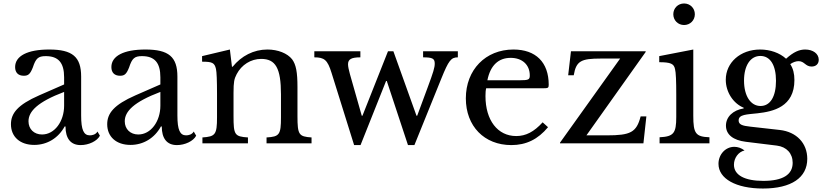

<svg xmlns="http://www.w3.org/2000/svg" viewBox="-20 -825 4732 1105"><path d="M349 -296V-217C349 -126 294 -51 222 -51C176 -51 144 -82 144 -127C144 -184 196 -238 349 -296ZM205 -276C82 -222 43 -173 43 -110C43 -38 95 9 177 9C252 9 316 -31 352 -97H357C357 -29 386 10 444 10C491 10 539 -13 555 -44L541 -68C531 -50 510 -46 497 -46C462 -46 447 -77 447 -160V-384C447 -498 397 -540 263 -540C138 -540 67 -503 67 -439C67 -407 85 -389 117 -389C143 -389 154 -399 169 -437C186 -489 200 -502 243 -502C316 -502 349 -464 349 -380V-339Z M903 -296V-217C903 -126 848 -51 776 -51C730 -51 698 -82 698 -127C698 -184 750 -238 903 -296ZM759 -276C636 -222 597 -173 597 -110C597 -38 649 9 731 9C806 9 870 -31 906 -97H911C911 -29 940 10 998 10C1045 10 1093 -13 1109 -44L1095 -68C1085 -50 1064 -46 1051 -46C1016 -46 1001 -77 1001 -160V-384C1001 -498 951 -540 817 -540C692 -540 621 -503 621 -439C621 -407 639 -389 671 -389C697 -389 708 -399 723 -437C740 -489 754 -502 797 -502C870 -502 903 -464 903 -380V-339Z M1324 -157V-291C1324 -354 1328 -371 1342 -398C1370 -452 1424 -486 1483 -486C1566 -486 1597 -433 1597 -282V-150C1597 -51 1589 -38 1514 -34V0H1773V-34C1700 -39 1692 -49 1692 -157V-324C1692 -409 1684 -453 1661 -484C1634 -518 1580 -540 1519 -540C1440 -540 1369 -503 1319 -441H1315L1303 -540L1143 -502V-470C1201 -470 1215 -464 1223 -428C1227 -411 1229 -361 1229 -283V-150C1229 -50 1219 -39 1145 -34V0H1407V-34C1330 -39 1324 -49 1324 -157Z M2055 10H2018L1888 -406C1865 -480 1847 -495 1789 -495V-530H2054V-495C2002 -495 1983 -484 1983 -455C1983 -442 1987 -424 1994 -398L2062 -159H2066L2213 -530H2244L2377 -159H2381L2441 -321C2474 -410 2482 -436 2482 -459C2482 -488 2469 -495 2415 -495V-530H2615V-495C2576 -495 2562 -477 2520 -373L2365 10H2328L2206 -359H2202Z M3134 -93 3103 -121C3053 -66 3006 -42 2951 -42C2844 -42 2774 -133 2774 -272C2774 -290 2775 -306 2778 -317H3107C3134 -317 3138 -319 3138 -337C3138 -467 3063 -540 2935 -540C2774 -540 2661 -423 2661 -259C2661 -99 2767 10 2923 10C3008 10 3076 -23 3134 -93ZM2969 -363H2785C2802 -448 2848 -492 2919 -492C2986 -492 3029 -452 3029 -391C3029 -367 3023 -363 2969 -363Z M3700 -155H3667C3643 -63 3609 -46 3472 -46H3355L3696 -526V-530H3266L3250 -392H3282C3296 -474 3324 -488 3438 -488H3549L3203 -4V0H3683Z M3970 -159V-540L3774 -502V-467C3840 -467 3859 -458 3865 -427C3870 -409 3872 -357 3872 -280V-152C3872 -58 3857 -39 3776 -35V0H4063V-35C3984 -38 3970 -56 3970 -159ZM3855 -743C3855 -708 3882 -681 3917 -681C3952 -681 3979 -708 3979 -743C3979 -778 3952 -805 3917 -805C3882 -805 3855 -778 3855 -743Z M4371 260C4535 260 4626 197 4626 89C4626 -1 4564 -66 4468 -77L4299 -96C4252 -101 4231 -108 4231 -132C4231 -167 4278 -166 4340 -173C4430 -183 4552 -210 4552 -364C4552 -401 4545 -430 4528 -456C4544 -467 4561 -473 4576 -473C4610 -473 4615 -442 4651 -442C4676 -442 4692 -457 4692 -481C4692 -516 4659 -540 4614 -540C4580 -540 4547 -526 4504 -487C4467 -521 4412 -540 4355 -540C4241 -540 4157 -465 4157 -366C4157 -294 4201 -229 4260 -205V-201C4198 -191 4158 -152 4158 -102C4158 -50 4200 -18 4272 -9L4451 13C4507 20 4542 58 4542 112C4542 181 4484 216 4373 216C4266 216 4204 183 4204 123C4204 85 4229 49 4265 41C4247 27 4226 20 4206 20C4155 20 4115 64 4115 118C4115 203 4215 260 4371 260ZM4357 -215C4300 -215 4262 -273 4262 -361C4262 -448 4299 -503 4356 -503C4413 -503 4446 -450 4446 -360C4446 -269 4413 -215 4357 -215Z"/></svg>

Font: Libre Baskerville
Style: Regular
Weight: 400
Designer: Pablo Impallari, Rodrigo Fuenzalida
Foundry: Pablo Impallari, Rodrigo Fuenzalida
Version: Version 1.051;Glyphs 3.2.3 (3260)